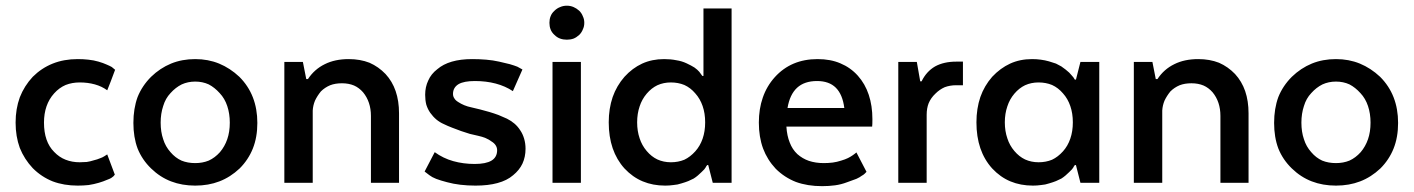

<svg xmlns="http://www.w3.org/2000/svg" viewBox="-20 -635 4911 667"><path d="M250 9.8Q269.5 9.8 288.1 7.8Q306.6 4.9 323.2 0Q339.8 -4.9 350.6 -9.8Q361.3 -13.7 366.2 -16.6Q370.1 -19.5 374 -22.5Q377 -25.4 378.9 -28.3Q370.1 -51.8 352.5 -98.6Q350.6 -97.7 341.8 -91.8Q335.9 -87.9 327.1 -85Q318.4 -81.1 305.7 -78.1Q293.9 -74.2 281.2 -72.3Q268.6 -71.3 256.8 -71.3Q230.5 -71.3 208 -80.1Q185.5 -88.9 168 -107.4Q150.4 -125 141.6 -150.4Q132.8 -175.8 132.8 -209Q132.8 -240.2 141.6 -265.6Q150.4 -291 168 -310.5Q185.5 -330.1 208 -339.8Q230.5 -348.6 256.8 -348.6Q285.2 -348.6 309.6 -341.8Q334 -335 352.5 -321.3Q362.3 -344.7 379.9 -392.6Q377 -395.5 368.2 -402.3Q361.3 -406.2 349.6 -411.1Q338.9 -416 322.3 -420.9Q305.7 -425.8 287.1 -427.7Q269.5 -429.7 250 -429.7Q202.1 -429.7 163.1 -414.1Q124 -398.4 93.8 -368.2Q64.5 -336.9 48.8 -296.9Q34.2 -256.8 34.2 -209Q34.2 -161.1 48.8 -121.1Q64.5 -82 93.8 -50.8Q124 -20.5 163.1 -4.9Q202.1 9.8 250 9.8Z M874 -208Q874 -256.8 858.4 -296.9Q842.8 -336.9 811.5 -368.2Q779.3 -398.4 741.2 -414.1Q703.1 -429.7 658.2 -429.7Q612.3 -429.7 574.2 -414.1Q536.1 -398.4 504.9 -368.2Q473.6 -336.9 458 -297.9Q443.4 -257.8 443.4 -208Q443.4 -158.2 458 -119.1Q473.6 -80.1 504.9 -49.8Q536.1 -19.5 574.2 -4.9Q612.3 9.8 658.2 9.8Q704.1 9.8 742.2 -4.9Q780.3 -19.5 812.5 -49.8Q842.8 -80.1 858.4 -119.1Q874 -158.2 874 -208ZM658.2 -68.4Q631.8 -68.4 610.4 -77.1Q588.9 -86.9 572.3 -106.4Q554.7 -126 546.9 -151.4Q538.1 -176.8 538.1 -209Q538.1 -240.2 546.9 -266.6Q554.7 -293 572.3 -311.5Q589.8 -331.1 611.3 -341.8Q632.8 -351.6 658.2 -351.6Q683.6 -351.6 705.1 -341.8Q725.6 -331.1 743.2 -311.5Q760.7 -293 769.5 -266.6Q778.3 -240.2 778.3 -209Q778.3 -176.8 769.5 -151.4Q760.7 -126 744.1 -106.4Q726.6 -86.9 705.1 -77.1Q683.6 -68.4 658.2 -68.4Z M967.8 0Q993.2 0 1066.4 0Q1066.4 -62.5 1066.4 -251Q1067.4 -268.6 1074.2 -285.2Q1082 -301.8 1094.7 -317.4Q1108.4 -331.1 1127 -338.9Q1144.5 -345.7 1168 -345.7Q1191.4 -345.7 1210 -337.9Q1227.5 -330.1 1241.2 -314.5Q1254.9 -297.9 1261.7 -277.3Q1268.6 -256.8 1268.6 -232.4Q1268.6 -154.3 1268.6 0Q1293 0 1366.2 0Q1366.2 -60.5 1366.2 -241.2Q1366.2 -284.2 1354.5 -318.4Q1342.8 -352.5 1319.3 -377.9Q1294.9 -403.3 1263.7 -417Q1231.4 -429.7 1191.4 -429.7Q1143.6 -429.7 1108.4 -412.1Q1072.3 -394.5 1049.8 -360.4Q1047.9 -360.4 1043.9 -360.4Q1041 -375 1032.2 -419.9Q1016.6 -419.9 967.8 -419.9Q967.8 -407.2 967.8 -367.2Q967.8 -275.4 967.8 0Z M1455.1 -39.1Q1459 -36.1 1471.7 -26.4Q1480.5 -19.5 1495.1 -13.7Q1510.7 -7.8 1533.2 -2Q1554.7 3.9 1579.1 6.8Q1604.5 9.8 1631.8 9.8Q1675.8 9.8 1708 1Q1741.2 -7.8 1762.7 -26.4Q1784.2 -43.9 1794.9 -66.4Q1805.7 -89.8 1805.7 -118.2Q1805.7 -136.7 1800.8 -153.3Q1795.9 -169.9 1787.1 -182.6Q1778.3 -196.3 1766.6 -206.1Q1754.9 -215.8 1741.2 -222.7Q1726.6 -228.5 1711.9 -235.4Q1696.3 -241.2 1679.7 -246.1Q1663.1 -251 1647.5 -254.9Q1632.8 -258.8 1619.1 -261.7Q1604.5 -264.6 1592.8 -269.5Q1581.1 -274.4 1572.3 -280.3Q1562.5 -286.1 1558.6 -293Q1553.7 -299.8 1553.7 -308.6Q1553.7 -331.1 1573.2 -342.8Q1591.8 -353.5 1629.9 -353.5Q1668.9 -353.5 1702.1 -344.7Q1735.4 -335.9 1761.7 -318.4Q1772.5 -343.8 1794.9 -393.6Q1790 -396.5 1777.3 -403.3Q1767.6 -407.2 1751 -412.1Q1735.4 -416 1713.9 -420.9Q1692.4 -425.8 1668.9 -427.7Q1645.5 -429.7 1620.1 -429.7Q1580.1 -429.7 1549.8 -420.9Q1519.5 -412.1 1499 -394.5Q1477.5 -377.9 1467.8 -355.5Q1457 -333 1457 -305.7Q1457 -287.1 1460.9 -271.5Q1465.8 -255.9 1474.6 -243.2Q1484.4 -229.5 1496.1 -219.7Q1507.8 -210 1521.5 -204.1Q1535.2 -197.3 1550.8 -191.4Q1565.4 -185.5 1582 -179.7Q1597.7 -174.8 1612.3 -169.9Q1627.9 -166 1641.6 -163.1Q1655.3 -160.2 1667 -155.3Q1678.7 -150.4 1687.5 -143.6Q1697.3 -137.7 1702.1 -129.9Q1707 -122.1 1707 -113.3Q1707 -88.9 1687.5 -77.1Q1668 -65.4 1628.9 -65.4Q1589.8 -65.4 1554.7 -75.2Q1519.5 -85 1490.2 -106.4Q1478.5 -84 1455.1 -39.1Z M1949.2 -497.1Q1961.9 -497.1 1972.7 -501Q1982.4 -504.9 1992.2 -513.7Q2001 -522.5 2004.9 -533.2Q2009.8 -543 2009.8 -555.7Q2009.8 -568.4 2004.9 -578.1Q2001 -588.9 1992.2 -597.7Q1982.4 -606.4 1972.7 -610.4Q1961.9 -615.2 1949.2 -615.2Q1936.5 -615.2 1925.8 -610.4Q1915 -606.4 1906.2 -597.7Q1896.5 -588.9 1892.6 -578.1Q1888.7 -568.4 1888.7 -555.7Q1888.7 -543 1892.6 -533.2Q1896.5 -522.5 1906.2 -513.7Q1915 -504.9 1925.8 -501Q1936.5 -497.1 1949.2 -497.1ZM1899.4 0Q1924.8 0 1998 0Q1998 -105.5 1998 -419.9Q1973.6 -419.9 1899.4 -419.9Q1899.4 -407.2 1899.4 -367.2Q1899.4 -275.4 1899.4 0Z M2419.9 -371.1Q2417 -375 2409.2 -385.7Q2403.3 -392.6 2392.6 -400.4Q2381.8 -407.2 2365.2 -415Q2348.6 -422.9 2329.1 -425.8Q2310.5 -429.7 2287.1 -429.7Q2245.1 -429.7 2210.9 -414.1Q2176.8 -398.4 2149.4 -368.2Q2122.1 -336.9 2108.4 -297.9Q2094.7 -257.8 2094.7 -210Q2094.7 -160.2 2108.4 -120.1Q2122.1 -80.1 2149.4 -49.8Q2177.7 -19.5 2212.9 -4.9Q2248 9.8 2291 9.8Q2305.7 9.8 2319.3 7.8Q2334 6.8 2347.7 2Q2361.3 -2 2371.1 -5.9Q2381.8 -10.7 2389.6 -14.6Q2397.5 -19.5 2404.3 -25.4Q2410.2 -31.2 2417 -37.1Q2422.9 -43 2426.8 -46.9Q2429.7 -50.8 2431.6 -53.7Q2432.6 -56.6 2434.6 -58.6Q2435.5 -60.5 2436.5 -61.5Q2437.5 -61.5 2440.4 -61.5Q2444.3 -46.9 2456.1 0Q2471.7 0 2521.5 0Q2521.5 -151.4 2521.5 -605.5Q2497.1 -605.5 2423.8 -605.5Q2423.8 -546.9 2423.8 -371.1Q2422.9 -371.1 2419.9 -371.1ZM2429.7 -210Q2429.7 -178.7 2420.9 -153.3Q2412.1 -127.9 2395.5 -109.4Q2377.9 -89.8 2357.4 -80.1Q2335.9 -71.3 2310.5 -71.3Q2285.2 -71.3 2263.7 -81.1Q2243.2 -90.8 2226.6 -110.4Q2210 -129.9 2202.1 -154.3Q2193.4 -179.7 2193.4 -210Q2193.4 -240.2 2202.1 -265.6Q2210 -290 2226.6 -309.6Q2243.2 -329.1 2263.7 -338.9Q2285.2 -348.6 2310.5 -348.6Q2335.9 -348.6 2357.4 -339.8Q2378.9 -330.1 2395.5 -310.5Q2412.1 -292 2420.9 -266.6Q2429.7 -241.2 2429.7 -210Z M2955.1 -105.5Q2952.1 -102.5 2942.4 -95.7Q2935.5 -90.8 2925.8 -85.9Q2916 -81.1 2902.3 -77.1Q2887.7 -72.3 2873 -70.3Q2857.4 -68.4 2841.8 -68.4Q2813.5 -68.4 2790 -76.2Q2767.6 -84 2750 -99.6Q2732.4 -116.2 2723.6 -139.6Q2713.9 -163.1 2711.9 -195.3Q2811.5 -195.3 3009.8 -195.3Q3010.7 -201.2 3010.7 -220.7Q3010.7 -267.6 2998 -305.7Q2985.4 -343.8 2960 -372.1Q2934.6 -400.4 2899.4 -415Q2865.2 -429.7 2820.3 -429.7Q2774.4 -429.7 2737.3 -414.1Q2700.2 -398.4 2671.9 -367.2Q2643.6 -335.9 2629.9 -295.9Q2616.2 -256.8 2616.2 -209Q2616.2 -159.2 2630.9 -119.1Q2645.5 -80.1 2674.8 -48.8Q2705.1 -18.6 2745.1 -2.9Q2785.2 11.7 2835.9 11.7Q2859.4 11.7 2880.9 8.8Q2902.3 5.9 2922.9 -2Q2942.4 -8.8 2955.1 -13.7Q2967.8 -19.5 2973.6 -24.4Q2979.5 -27.3 2983.4 -31.2Q2987.3 -35.2 2990.2 -38.1Q2978.5 -60.5 2955.1 -105.5ZM2818.4 -353.5Q2860.4 -353.5 2883.8 -330.1Q2907.2 -306.6 2913.1 -259.8Q2847.7 -259.8 2715.8 -259.8Q2723.6 -306.6 2749 -330.1Q2774.4 -353.5 2818.4 -353.5Z M3325.2 -420.9Q3319.3 -420.9 3301.8 -420.9Q3258.8 -420.9 3228.5 -404.3Q3198.2 -386.7 3181.6 -352.5Q3180.7 -352.5 3176.8 -352.5Q3173.8 -370.1 3165 -419.9Q3149.4 -419.9 3100.6 -419.9Q3100.6 -407.2 3100.6 -367.2Q3100.6 -275.4 3100.6 0Q3126 0 3199.2 0Q3199.2 -58.6 3199.2 -236.3Q3199.2 -258.8 3206.1 -276.4Q3213.9 -294.9 3229.5 -309.6Q3244.1 -324.2 3261.7 -332Q3280.3 -338.9 3301.8 -338.9Q3309.6 -338.9 3325.2 -338.9Q3325.2 -359.4 3325.2 -420.9Z M3713.9 -358.4Q3712.9 -360.4 3709 -366.2Q3707 -369.1 3703.1 -373Q3699.2 -377.9 3694.3 -382.8Q3687.5 -388.7 3681.6 -393.6Q3674.8 -398.4 3667 -404.3Q3658.2 -409.2 3648.4 -414.1Q3637.7 -418 3624 -421.9Q3610.4 -425.8 3595.7 -427.7Q3581.1 -429.7 3565.4 -429.7Q3523.4 -429.7 3489.3 -414.1Q3455.1 -398.4 3426.8 -368.2Q3399.4 -336.9 3385.7 -297.9Q3372.1 -257.8 3372.1 -210Q3372.1 -160.2 3385.7 -120.1Q3399.4 -80.1 3426.8 -49.8Q3455.1 -19.5 3490.2 -4.9Q3525.4 9.8 3568.4 9.8Q3583 9.8 3596.7 7.8Q3611.3 6.8 3625 2Q3638.7 -2 3648.4 -5.9Q3659.2 -10.7 3667 -14.6Q3674.8 -19.5 3681.6 -25.4Q3687.5 -31.2 3694.3 -37.1Q3700.2 -43 3704.1 -46.9Q3707 -50.8 3709 -53.7Q3710 -56.6 3711.9 -58.6Q3712.9 -60.5 3713.9 -61.5Q3714.8 -61.5 3717.8 -61.5Q3721.7 -46.9 3733.4 0Q3749 0 3798.8 0Q3798.8 -105.5 3798.8 -419.9Q3782.2 -419.9 3733.4 -419.9Q3729.5 -404.3 3717.8 -358.4Q3716.8 -358.4 3713.9 -358.4ZM3707 -210Q3707 -178.7 3698.2 -153.3Q3689.5 -127.9 3672.9 -109.4Q3655.3 -89.8 3634.8 -80.1Q3613.3 -71.3 3587.9 -71.3Q3562.5 -71.3 3541 -81.1Q3520.5 -90.8 3503.9 -110.4Q3487.3 -129.9 3479.5 -154.3Q3470.7 -179.7 3470.7 -210Q3470.7 -240.2 3479.5 -265.6Q3487.3 -290 3503.9 -309.6Q3520.5 -329.1 3541 -338.9Q3562.5 -348.6 3587.9 -348.6Q3613.3 -348.6 3634.8 -339.8Q3656.2 -330.1 3672.9 -310.5Q3689.5 -292 3698.2 -266.6Q3707 -241.2 3707 -210Z M3918.9 0Q3944.3 0 4017.6 0Q4017.6 -62.5 4017.6 -251Q4018.6 -268.6 4025.4 -285.2Q4033.2 -301.8 4045.9 -317.4Q4059.6 -331.1 4078.1 -338.9Q4095.7 -345.7 4119.1 -345.7Q4142.6 -345.7 4161.1 -337.9Q4178.7 -330.1 4192.4 -314.5Q4206.1 -297.9 4212.9 -277.3Q4219.7 -256.8 4219.7 -232.4Q4219.7 -154.3 4219.7 0Q4244.1 0 4317.4 0Q4317.4 -60.5 4317.4 -241.2Q4317.4 -284.2 4305.7 -318.4Q4293.9 -352.5 4270.5 -377.9Q4246.1 -403.3 4214.8 -417Q4182.6 -429.7 4142.6 -429.7Q4094.7 -429.7 4059.6 -412.1Q4023.4 -394.5 4001 -360.4Q3999 -360.4 3995.1 -360.4Q3992.2 -375 3983.4 -419.9Q3967.8 -419.9 3918.9 -419.9Q3918.9 -407.2 3918.9 -367.2Q3918.9 -275.4 3918.9 0Z M4836.9 -208Q4836.9 -256.8 4821.3 -296.9Q4805.7 -336.9 4774.4 -368.2Q4742.2 -398.4 4704.1 -414.1Q4666 -429.7 4621.1 -429.7Q4575.2 -429.7 4537.1 -414.1Q4499 -398.4 4467.8 -368.2Q4436.5 -336.9 4420.9 -297.9Q4406.2 -257.8 4406.2 -208Q4406.2 -158.2 4420.9 -119.1Q4436.5 -80.1 4467.8 -49.8Q4499 -19.5 4537.1 -4.9Q4575.2 9.8 4621.1 9.8Q4667 9.8 4705.1 -4.9Q4743.2 -19.5 4775.4 -49.8Q4805.7 -80.1 4821.3 -119.1Q4836.9 -158.2 4836.9 -208ZM4621.1 -68.4Q4594.7 -68.4 4573.2 -77.1Q4551.8 -86.9 4535.2 -106.4Q4517.6 -126 4509.8 -151.4Q4501 -176.8 4501 -209Q4501 -240.2 4509.8 -266.6Q4517.6 -293 4535.2 -311.5Q4552.7 -331.1 4574.2 -341.8Q4595.7 -351.6 4621.1 -351.6Q4646.5 -351.6 4668 -341.8Q4688.5 -331.1 4706.1 -311.5Q4723.6 -293 4732.4 -266.6Q4741.2 -240.2 4741.2 -209Q4741.2 -176.8 4732.4 -151.4Q4723.6 -126 4707 -106.4Q4689.5 -86.9 4668 -77.1Q4646.5 -68.4 4621.1 -68.4Z"/></svg>

Font: TextaAlt
Style: Bold
Weight: 400
Designer: Daniel Hernandez & Miguel Hernandez
Version: Version 1.005;com.myfonts.easy.latinotype.texta.alt-bold.wfk